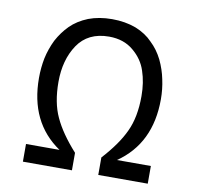

<svg xmlns="http://www.w3.org/2000/svg" viewBox="-79 -794 903 877"><g transform="rotate(10 372.0 -356.0)"><path d="M432.6 0Q432.6 -20.5 432.6 -81.1Q502.9 -158.2 533.2 -224.6Q564.5 -291 564.5 -388.7Q564.5 -452.1 546.9 -503.9Q530.3 -555.7 485.4 -592.8Q440.4 -630.9 372.1 -630.9Q274.4 -630.9 226.6 -559.6Q179.7 -489.3 179.7 -387.7Q179.7 -291 210.9 -224.6Q241.2 -158.2 310.5 -81.1Q310.5 -53.7 310.5 0Q253.9 0 83 0Q83 -20.5 83 -82Q122.1 -82 238.3 -82Q88.9 -183.6 88.9 -389.6Q88.9 -436.5 97.7 -481.4Q107.4 -526.4 127.9 -568.4Q150.4 -610.4 181.6 -641.6Q213.9 -673.8 262.7 -693.4Q311.5 -711.9 372.1 -711.9Q432.6 -711.9 482.4 -693.4Q531.2 -673.8 561.5 -641.6Q593.8 -611.3 615.2 -568.4Q635.7 -525.4 644.5 -481.4Q654.3 -436.5 654.3 -389.6Q654.3 -184.6 504.9 -82Q557.6 -82 662.1 -82Q662.1 -61.5 662.1 0Q604.5 0 432.6 0Z"/></g></svg>

Font: Overpass
Style: Regular
Weight: 400
Designer: Delve Withrington, Thomas Jockin
Version: Version 3.000;DELV;Overpass; ttfautohint (v1.5)